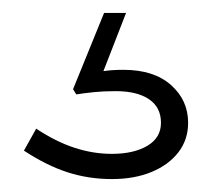

<svg xmlns="http://www.w3.org/2000/svg" viewBox="-20 -38 341 297"><path d="M153 239Q117 239 84.5 228.5Q52 218 17 195L36 161Q66 181 95 190.5Q124 200 153 200Q187 200 208 187.5Q229 175 229 152Q229 128 210.5 115.5Q192 103 159 103Q140 103 125.5 104.5Q111 106 98 108L93 100L141 -18H175L140 72Q147 71 154.5 70.5Q162 70 171 70Q218 70 244.5 93.5Q271 117 271 152Q271 178 256 197.5Q241 217 214.5 228Q188 239 153 239Z"/></svg>

Font: BioRhyme Light
Style: Regular
Weight: 300
Designer: Aoife Mooney
Foundry: Aoife Mooney Type
Version: Version 1.600;gftools[0.9.33]